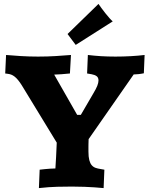

<svg xmlns="http://www.w3.org/2000/svg" viewBox="-20 -965 764 988"><path d="M460 -483.9Q474.1 -507.3 480.5 -523.2Q486.8 -539.1 486.8 -550.8Q486.8 -565.9 477.3 -573Q467.8 -580.1 451.2 -583L428.2 -586.9L432.1 -682.1Q464.4 -678.2 498.5 -676Q532.7 -673.8 574.2 -673.8Q614.7 -673.8 653.6 -676Q692.4 -678.2 724.1 -682.1L720.2 -587.9Q712.4 -586.4 706.3 -585.4Q700.2 -584.5 694.3 -583.7Q688.5 -583 682.4 -582.8Q676.3 -582.5 668 -582L436 -249Q435.5 -234.4 435.3 -225.6Q435.1 -216.8 435.1 -210.4Q435.1 -204.1 435.1 -198.5Q435.1 -192.9 435.1 -185.1Q435.1 -157.7 439.5 -141.1Q443.8 -124.5 451.9 -115Q460 -105.5 471.7 -101.3Q483.4 -97.2 498 -95.2L517.1 -91.8L513.2 2.9Q491.7 1 465.8 -1Q443.8 -2.4 414.3 -3.7Q384.8 -4.9 350.1 -4.9Q316.4 -4.9 274.7 -3.9Q232.9 -2.9 180.2 2.9L184.1 -91.8Q196.8 -93.3 210.4 -94.7Q222.2 -95.7 236.6 -96.9Q251 -98.1 265.1 -98.1Q265.6 -108.4 266.6 -123.8Q267.6 -139.2 268.6 -156.7Q269.5 -174.3 270.3 -193.4Q271 -212.4 272 -231L92.8 -524.9Q82.5 -541.5 73.2 -552.7Q64 -564 55.2 -570.8Q46.4 -577.6 38.1 -580.8Q29.8 -584 21 -585L6.8 -586.9L11.2 -682.1Q43.5 -679.2 86.9 -676.5Q130.4 -673.8 175.8 -673.8Q225.1 -673.8 266.6 -676.5Q308.1 -679.2 345.2 -682.1L339.8 -586.9Q314.5 -584 295.9 -583Q277.3 -582 258.8 -581.1L377 -374H396ZM327.6 -790 486.8 -944.8Q492.2 -937 501.7 -923.8Q511.2 -910.6 522 -897.2Q532.7 -883.8 543 -872.1Q553.2 -860.4 560.1 -855L369.6 -733.9Z"/></svg>

Font: Simonetta
Style: Black
Weight: 900
Designer: Gayaneh Bagdasaryan
Foundry: Brownfox
Version: Version 1.002